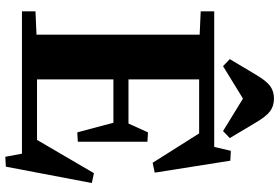

<svg xmlns="http://www.w3.org/2000/svg" viewBox="-188 -822 1074 739"><g transform="rotate(90 349.5 -453.0)"><path d="M24 -52 114 -56V-684L24 -688V-740H546L561 -804L599 -802L645 -511L607 -503L494 -682H286V-410H456L490 -485L526 -483V-215L490 -213L453 -352H286V-58H519L647 -277L685 -269L622 62L584 64L572 0H24ZM360 -970Q388 -970 408 -955.5Q428 -941 451 -902L512 -800L485 -774L361 -850H359L235 -774L208 -800L269 -902Q292 -941 312 -955.5Q332 -970 360 -970Z"/></g></svg>

Font: Minipax
Style: Bold
Weight: 700
Designer: Raphaël Ronot, Igor Stepanchenko (Cyrillic)
Foundry: steppetype
Version: Version 1.002